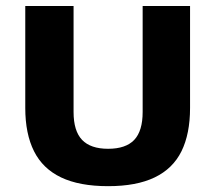

<svg xmlns="http://www.w3.org/2000/svg" viewBox="-20 -615 720 642"><path d="M341.5 7.5Q245.5 7.5 184.2 -21.8Q123 -51 93.8 -109.2Q64.5 -167.5 64.5 -254V-595H226V-240.5Q226 -177 254.5 -147.2Q283 -117.5 341.5 -117.5Q400.5 -117.5 428.8 -147.2Q457 -177 457 -240.5V-595H615.5V-254Q615.5 -167.5 586.8 -109.2Q558 -51 497.2 -21.8Q436.5 7.5 341.5 7.5Z"/></svg>

Font: Encode Sans SC Condensed Thin
Style: Bold
Weight: 700
Version: Version 3.002